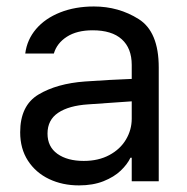

<svg xmlns="http://www.w3.org/2000/svg" viewBox="-20 -557 575 590"><path d="M241.2 -306.6Q274.4 -309.1 315.7 -311.3Q356.9 -313.5 384.8 -314.5V-357.4Q384.8 -408.7 354.2 -436.3Q323.7 -463.9 264.6 -463.9Q216.3 -463.9 185.5 -444.1Q154.8 -424.3 145.5 -392.6H57.6Q63 -435.1 90.8 -467.8Q118.7 -500.5 164.8 -518.8Q210.9 -537.1 268.6 -537.1Q344.7 -537.1 406.2 -498.3Q467.8 -459.5 467.8 -349.6V0H384.8V-72.3H380.9Q371.1 -51.8 350.8 -32.5Q330.6 -13.2 298.1 -0.2Q265.6 12.7 222.7 12.7Q171.9 12.7 130.9 -6.8Q89.8 -26.4 65.9 -63.2Q42 -100.1 42 -150.4Q42 -232.9 98.4 -266.6Q154.8 -300.3 241.2 -306.6ZM237.3 -62.5Q282.7 -62.5 316.2 -80.6Q349.6 -98.6 367.2 -128.4Q384.8 -158.2 384.8 -192.4V-245.6L251 -236.3Q191.4 -232.4 158.7 -210.4Q126 -188.5 126 -146.5Q126 -106 156.5 -84.2Q187 -62.5 237.3 -62.5Z"/></svg>

Font: Pretendard GOV
Style: Regular
Weight: 400
Designer: Base glyphs from Inter by Rasmus Andersson; Hangeul glyphs from Noto Sans CJK(Source Han Sans) by Jang Soo-young and Kan
Foundry: Kil Hyung-jin
Version: Version 1.309